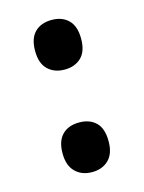

<svg xmlns="http://www.w3.org/2000/svg" viewBox="-80 -597 427 568"><g transform="rotate(-15 133.0 -313.0)"><path d="M62 -470Q62 -508 81 -527Q100 -546 133 -546Q165 -546 184 -527Q203 -508 203 -470Q203 -431 183.5 -412.5Q164 -394 133 -394Q101 -394 81.5 -413Q62 -432 62 -470ZM62 -156Q62 -194 81 -213Q100 -232 133 -232Q165 -232 184 -213.5Q203 -195 203 -156Q203 -118 183.5 -99Q164 -80 133 -80Q101 -80 81.5 -99.5Q62 -119 62 -156Z"/></g></svg>

Font: Noto Sans Telugu UI Condensed SemiBold
Style: Regular
Weight: 600
Width: 3
Designer: Jelle Bosma - Monotype Design Team
Foundry: Monotype Imaging Inc.
Version: Version 2.005